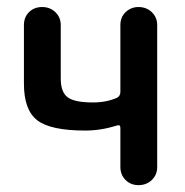

<svg xmlns="http://www.w3.org/2000/svg" viewBox="-20 -540 540 560"><path d="M228.5 -159.2Q127.9 -159.2 88.9 -189Q49.8 -218.8 49.8 -295.9V-466.8Q49.8 -490.2 64.9 -504.9Q80.1 -519.5 103 -519.5Q126 -519.5 141.6 -504.4Q157.2 -489.3 157.2 -466.8V-310.5Q157.2 -271.5 177.2 -256.3Q197.3 -241.2 251 -241.2Q291 -241.2 321.3 -254.9Q331.1 -259.8 331.1 -272.5V-466.8Q331.1 -490.2 346.7 -504.9Q362.3 -519.5 383.8 -519.5Q407.2 -519.5 422.9 -504.4Q438.5 -489.3 438.5 -466.8V-52.7Q438.5 -30.3 422.9 -15.1Q407.2 0 383.8 0Q361.3 0 346.2 -15.1Q331.1 -30.3 331.1 -52.7V-167Q331.1 -177.7 320.3 -173.8Q274.4 -159.2 228.5 -159.2Z"/></svg>

Font: Rounded-X Mgen+ 1mn medium
Style: Regular
Weight: 500
Designer: [Source Han Sans]
Ryoko NISHIZUKA  (kana & ideographs); Paul D. Hunt (Latin, Greek & Cyrillic); Wenlong ZHANG  (bopomofo
Version: Version 1.059.20150602